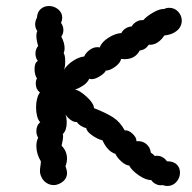

<svg xmlns="http://www.w3.org/2000/svg" viewBox="-20 -613 640 639"><path d="M579 -38Q579 -21 567 -7.5Q555 6 537 6Q530 6 521 3Q510 5 499.5 0Q489 -5 483 -14Q466 -13 442 -29.5Q418 -46 410 -62Q398 -63 384 -75.5Q370 -88 364 -101Q338 -109 321 -146Q304 -150 286 -163Q268 -176 267 -187Q259 -188 249.5 -194Q240 -200 236 -207Q226 -206 215 -214Q204 -222 198 -232Q202 -221 202 -205Q202 -179 189 -167Q190 -164 190 -157Q190 -151 185 -128Q203 -110 203 -85Q203 -73 198 -60Q203 -47 203 -37Q203 -17 184 -5Q171 3 159 3Q145 3 133.5 -5Q122 -13 117 -26Q113 -34 113 -44Q113 -52 114.5 -60Q116 -68 116 -76Q101 -101 101 -127Q101 -142 107 -155Q101 -164 101 -177Q101 -186 104.5 -194Q108 -202 114 -206Q107 -213 103.5 -226.5Q100 -240 100 -256Q100 -271 103.5 -284.5Q107 -298 113 -305Q99 -316 99 -335Q99 -345 103 -352Q95 -364 95 -383Q95 -405 106 -410Q98 -421 98 -434Q98 -450 107 -460Q101 -480 101 -494Q101 -503 104 -510Q97 -520 97 -532Q97 -544 103 -554Q104 -573 115.5 -583Q127 -593 143 -593Q160 -593 173.5 -582Q187 -571 187 -555Q187 -545 183 -537Q191 -526 191 -513Q191 -501 184 -491Q195 -471 195 -452Q195 -444 192 -436Q197 -429 197 -408Q197 -390 193 -381Q204 -398 223 -410.5Q242 -423 260 -425Q266 -438 278.5 -447Q291 -456 304 -456Q309 -456 312 -455Q318 -473 341 -487.5Q364 -502 384 -503Q389 -513 398 -518.5Q407 -524 418 -525Q424 -535 434.5 -541Q445 -547 457 -546Q468 -559 490 -571.5Q512 -584 526 -583Q534 -587 543 -587Q561 -587 573 -574Q585 -561 585 -544Q585 -530 576 -518Q559 -498 527 -495Q505 -462 475 -464Q464 -447 445 -445Q430 -416 394 -416L383 -417Q381 -404 363.5 -391Q346 -378 332 -378Q328 -368 308.5 -357Q289 -346 277 -351Q272 -339 258.5 -329.5Q245 -320 230 -315Q247 -311 269.5 -290Q292 -269 293 -253Q334 -237 357 -222Q380 -207 395 -179Q407 -181 421 -168Q435 -155 434 -143Q453 -145 466.5 -134Q480 -123 482 -105Q490 -100 495 -94Q507 -96 517.5 -91.5Q528 -87 536 -76H540Q553 -76 564 -69Q579 -58 579 -38Z"/></svg>

Font: Pangolin
Style: Regular
Weight: 400
Designer: Kevin Burke
Foundry: Google, Inc.
Version: Version 1.101